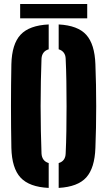

<svg xmlns="http://www.w3.org/2000/svg" viewBox="-20 -932 536 962"><path d="M224 9.5Q127 5 83.2 -42Q39.5 -89 37 -191Q36 -240 35.5 -293Q35 -346 35 -400.5Q35 -455 35.5 -508Q36 -561 37 -610Q39.5 -711.5 83.2 -758.2Q127 -805 224 -809.5V-685Q207 -680 198 -668Q189 -656 188 -638Q186 -587 184.8 -526Q183.5 -465 183.5 -400.5Q183.5 -336 184.8 -275Q186 -214 188 -163Q189 -144.5 198 -132.2Q207 -120 224 -115ZM274 9.5V-115Q291 -120 299.8 -132.2Q308.5 -144.5 309 -163Q311.5 -214 312.5 -275Q313.5 -336 313.5 -400.5Q313.5 -465 312.5 -526Q311.5 -587 309 -638Q308.5 -656 299.5 -668Q290.5 -680 274 -685V-809.5Q370 -804.5 412.2 -757.5Q454.5 -710.5 458 -610Q460 -560 461 -507Q462 -454 462 -399.8Q462 -345.5 461 -292.8Q460 -240 458 -191Q454.5 -90 412.2 -43Q370 4 274 9.5ZM81 -912H417V-840H81Z"/></svg>

Font: Big Shoulders Stencil Display Thin Black
Style: Regular
Weight: 900
Version: Version 2.001